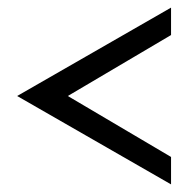

<svg xmlns="http://www.w3.org/2000/svg" viewBox="-20 -534 500 504"><path d="M25 -282 429 -50V-122L158 -282L429 -442V-514Z"/></svg>

Font: Charger Pro
Style: Nar
Weight: 400
Designer: Jasper
Foundry: Cannot Into Space Fonts
Version: Version 1.09